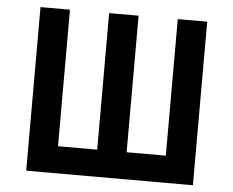

<svg xmlns="http://www.w3.org/2000/svg" viewBox="-51 -766 1002 825"><g transform="rotate(5 450.5 -353.0)"><path d="M810 0H91V-705.5H218V-116.5H387V-705.5H514V-116.5H683V-705.5H810Z"/></g></svg>

Font: Acari Sans
Style: Bold
Weight: 700
Designer: Alfredo Marco Pradil and Stefan Peev (font) & Cristiano Sobral (main changes)
Foundry: Alfredo Marco Pradil and Stefan Peev (font) & Cristiano Sobral (main changes)
Version: Version 1.063; ttfautohint (v1.8.3)